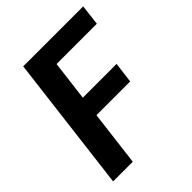

<svg xmlns="http://www.w3.org/2000/svg" viewBox="-186 -754 859 859"><g transform="rotate(-45 243.5 -324.0)"><path d="M475.1 -550.3H220.2L196.8 -360.8H410.6L397.9 -262.2H184.6L152.3 0H27.8L107.4 -648.4H486.8Z"/></g></svg>

Font: Carlito
Style: Bold Italic
Weight: 700
Italic angle: -7°
Designer: Lukasz Dziedzic
Foundry: tyPoland Lukasz Dziedzic
Version: Version 1.104